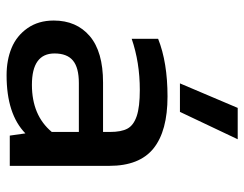

<svg xmlns="http://www.w3.org/2000/svg" viewBox="-100 -639 749 589"><g transform="rotate(90 274.5 -344.5)"><path d="M235.8 -522 311 -699.2H407.2L323.2 -522ZM210.9 9.8Q164.1 9.8 127 -5.6Q89.8 -21 66.4 -54.4Q43 -87.9 43 -134.8Q43 -204.6 90.8 -245.4Q138.7 -286.1 232.9 -286.1H384.8V-307.1Q384.8 -342.3 374.5 -361.1Q364.3 -379.9 336.2 -389.4Q308.1 -398.9 255.9 -398.9Q171.4 -398.9 99.1 -374V-455.1Q171.4 -483.9 275.9 -483.9Q381.8 -483.9 435.3 -440.9Q488.8 -397.9 488.8 -305.2V0H396L389.2 -47.9Q330.1 9.8 210.9 9.8ZM240.2 -67.9Q334 -67.9 384.8 -128.9V-211.9H234.9Q187.5 -211.9 165.8 -193.8Q144 -175.8 144 -137.2Q144 -67.9 240.2 -67.9Z"/></g></svg>

Font: Kanit
Style: Regular
Weight: 400
Designer: Katatrad Team
Foundry: CadsonDemak
Version: Version 1.000;PS 001.000;hotconv 1.0.88;makeotf.lib2.5.64775